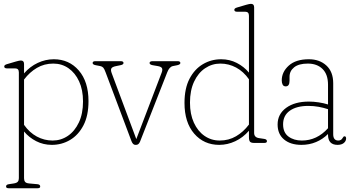

<svg xmlns="http://www.w3.org/2000/svg" viewBox="-20 -743 1831 998"><path d="M105 -410.5V-361.5Q135.5 -397 176 -416Q216.5 -435 259.5 -435Q339 -435 389.5 -376.8Q440 -318.5 440 -217Q440 -142 413.8 -91.5Q387.5 -41 344.2 -15.5Q301 10 249.5 10Q205.5 10 168 -9.2Q130.5 -28.5 105 -59.5V183.5Q105 195 110.2 202Q115.5 209 131 210.5L175 214.5Q189 216 189 226.5Q189 235.5 175 235.5H25.5Q11.5 235.5 11.5 226.5Q11.5 216.5 25.5 214.5L52 210.5Q67 208 72.5 201.5Q78 195 78 183.5V-366.5Q78 -387.5 59 -387.5H16.5Q2 -387.5 2 -397.5Q2 -405.5 16 -409.5L63.5 -423.5Q81 -428.5 88.5 -428.5Q105 -428.5 105 -410.5ZM257 -412.5Q210 -412.5 172 -390.2Q134 -368 105 -329.5V-94Q133 -54 171.5 -33.2Q210 -12.5 253.5 -12.5Q297 -12.5 332.8 -36.8Q368.5 -61 390 -106.5Q411.5 -152 411.5 -215.5Q411.5 -276 391.2 -320Q371 -364 336.2 -388.2Q301.5 -412.5 257 -412.5Z M687.5 10H683.5Q671 10 663.5 -9L529.5 -365.5Q522.5 -385 516.8 -391.2Q511 -397.5 501.5 -399.5L478 -404Q461.5 -407 461.5 -415.5Q461.5 -425 475.5 -425H607.5Q622 -425 622 -415.5Q622 -407 605.5 -404L583.5 -399.5Q563 -395.5 558.8 -387.2Q554.5 -379 560.5 -363L688.5 -20L820.5 -366Q826 -381 821.8 -388.8Q817.5 -396.5 800 -399.5L774 -404Q757.5 -407 757.5 -415.5Q757.5 -425 773.5 -425H903.5Q917.5 -425 917.5 -415.5Q917.5 -407.5 901 -404L878.5 -399.5Q860 -395.5 849 -366.5L708 -7Q701 10 687.5 10Z M939 -208Q939 -283.5 965.2 -333.8Q991.5 -384 1034.8 -409.5Q1078 -435 1129.5 -435Q1173.5 -435 1211 -415.8Q1248.5 -396.5 1274 -365.5V-661Q1274 -682 1255 -682H1212.5Q1198 -682 1198 -692Q1198 -700 1212 -704L1259.5 -718Q1277 -723 1284.5 -723Q1301 -723 1301 -705V-52Q1301 -28.5 1327 -25L1353.5 -21Q1367.5 -19 1367.5 -9Q1367.5 0 1353.5 0H1301.5Q1286 0 1280 -6Q1274 -12 1274 -30V-63.5Q1243.5 -28 1203 -9Q1162.5 10 1119.5 10Q1040 10 989.5 -48.2Q939 -106.5 939 -208ZM967.5 -209.5Q967.5 -149.5 987.8 -105.2Q1008 -61 1043 -36.8Q1078 -12.5 1122 -12.5Q1169 -12.5 1207 -34.8Q1245 -57 1274 -95.5V-331Q1246 -371 1207.5 -391.8Q1169 -412.5 1125.5 -412.5Q1082 -412.5 1046 -388.2Q1010 -364 988.8 -318.5Q967.5 -273 967.5 -209.5Z M1423 -96Q1423 -150 1467.5 -182.5Q1512 -215 1586 -215Q1609.5 -215 1636.2 -211Q1663 -207 1685 -200V-302.5Q1685 -356.5 1656.5 -384.5Q1628 -412.5 1580 -412.5Q1533 -412.5 1509 -393.2Q1485 -374 1485 -344V-323.5Q1485 -294 1465 -294Q1454 -294 1449.2 -303Q1444.5 -312 1444.5 -325Q1444.5 -369 1481 -402Q1517.5 -435 1585.5 -435Q1641 -435 1676.5 -402.5Q1712 -370 1712 -310V-45.5Q1712 -12.5 1738.5 -12.5Q1754 -12.5 1761 -26Q1765.5 -34.5 1770.5 -34.5Q1779 -34.5 1779 -23.5Q1779 -9.5 1767.2 0.2Q1755.5 10 1734.5 10Q1685 10 1685 -43V-46.5Q1658 -19.5 1623 -4.8Q1588 10 1547 10Q1490 10 1456.5 -18Q1423 -46 1423 -96ZM1451.5 -97Q1451.5 -54 1479.5 -33.2Q1507.5 -12.5 1549 -12.5Q1627.5 -12.5 1685 -76.5V-175.5Q1662 -183 1636.5 -187.8Q1611 -192.5 1582.5 -192.5Q1522 -192.5 1486.8 -167.8Q1451.5 -143 1451.5 -97Z"/></svg>

Font: Fraunces 144pt SuperSoft Thin
Style: Regular
Weight: 100
Version: Version 1.000;[0bf87f6ff]